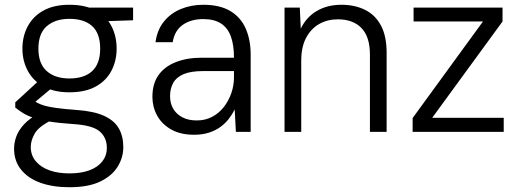

<svg xmlns="http://www.w3.org/2000/svg" viewBox="-20 -553 2179 805"><path d="M271 232Q202 232 150 213.5Q98 195 68.5 158.5Q39 122 39 70Q39 45 48.5 19Q58 -7 81 -32Q104 -57 146 -79L200 -51Q144 -24 126.5 5.5Q109 35 109 63Q109 98 130 123Q151 148 187 161Q223 174 271 174Q320 174 355 161Q390 148 409 123.5Q428 99 428 67Q428 24 398 -2Q368 -28 285 -33Q226 -37 186.5 -43.5Q147 -50 120.5 -59Q94 -68 76.5 -79Q59 -90 44 -102V-124L142 -214L208 -193L104 -106L112 -137Q124 -129 135.5 -122.5Q147 -116 165 -110.5Q183 -105 215 -100.5Q247 -96 300 -92Q373 -87 416 -67.5Q459 -48 478 -15Q497 18 497 64Q497 107 473.5 145.5Q450 184 400.5 208Q351 232 271 232ZM271 -166Q207 -166 163 -190Q119 -214 96.5 -256Q74 -298 74 -349Q74 -402 97 -444Q120 -486 163.5 -509.5Q207 -533 271 -533Q337 -533 381 -509.5Q425 -486 447 -444Q469 -402 469 -349Q469 -298 447 -256Q425 -214 381 -190Q337 -166 271 -166ZM271 -224Q333 -224 366.5 -255Q400 -286 400 -349Q400 -413 366.5 -443.5Q333 -474 271 -474Q212 -474 176.5 -443.5Q141 -413 141 -349Q141 -286 176 -255Q211 -224 271 -224ZM359 -462 337 -521H538V-468Z M794 12Q736 12 697 -10.5Q658 -33 638.5 -69Q619 -105 619 -147Q619 -202 644.5 -238Q670 -274 717 -292.5Q764 -311 825 -311H961Q961 -364 948 -400Q935 -436 906.5 -454.5Q878 -473 832 -473Q781 -473 746.5 -449Q712 -425 704 -376H632Q639 -428 667.5 -463Q696 -498 739 -515.5Q782 -533 832 -533Q902 -533 946 -506.5Q990 -480 1010.5 -432.5Q1031 -385 1031 -324V0H969L964 -94Q954 -74 939.5 -55Q925 -36 904.5 -21Q884 -6 856.5 3Q829 12 794 12ZM805 -48Q841 -48 870 -63.5Q899 -79 919 -105Q939 -131 950 -163Q961 -195 961 -229V-255H831Q780 -255 749.5 -242Q719 -229 706 -205Q693 -181 693 -150Q693 -120 706 -97.5Q719 -75 744 -61.5Q769 -48 805 -48Z M1173 0V-521H1237L1241 -433Q1265 -482 1309 -507.5Q1353 -533 1411 -533Q1468 -533 1511 -511.5Q1554 -490 1577.5 -445.5Q1601 -401 1601 -332V0H1531V-324Q1531 -399 1495.5 -435.5Q1460 -472 1396 -472Q1353 -472 1318.5 -452.5Q1284 -433 1263.5 -394.5Q1243 -356 1243 -299V0Z M1710 0V-58L2005 -463H1714V-521H2087V-463L1792 -59H2092V0Z"/></svg>

Font: DM Sans 10pt Light
Style: Regular
Weight: 300
Version: Version 4.004;gftools[0.9.30]